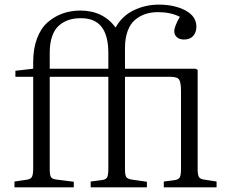

<svg xmlns="http://www.w3.org/2000/svg" viewBox="-20 -802 979 822"><path d="M42 0V-24.9L91.8 -32.2Q110.4 -34.2 116.2 -43.9Q122.1 -53.7 122.1 -81.1V-473.1H45.9V-499L122.1 -507.8V-536.1Q122.1 -593.3 138.4 -637Q154.8 -680.7 183.6 -706.1Q212.4 -731.4 247.8 -744.1Q283.2 -756.8 324.2 -756.8Q420.9 -756.8 475.1 -684.1Q501.5 -732.9 551.8 -757.6Q602.1 -782.2 660.2 -782.2Q727.5 -782.2 774.2 -757.1Q820.8 -731.9 820.8 -688Q820.8 -664.1 807.4 -648.4Q793.9 -632.8 768.1 -632.8Q748.5 -632.8 737.3 -642.8Q726.1 -652.8 726.1 -668Q726.1 -689 750 -730Q710.9 -750 655.8 -750Q626.5 -750 602.3 -741.9Q578.1 -733.9 557.9 -716.8Q537.6 -699.7 526.4 -668.9Q515.1 -638.2 515.1 -596.2V-507.8H816.9L826.2 -502.9V-77.1Q826.2 -54.2 831.5 -44.7Q836.9 -35.2 853 -33.2L907.2 -24.9V0H681.2V-24.9L728 -30.8Q745.1 -33.7 750 -43.2Q754.9 -52.7 754.9 -80.1V-410.2Q754.9 -448.2 747.3 -460.7Q739.7 -473.1 710.9 -473.1H515.1V-77.1Q515.1 -52.7 520.5 -44.4Q525.9 -36.1 543.9 -33.2L608.9 -23.9V0H368.2V-24.9L414.1 -30.8Q433.1 -32.7 438.5 -42.5Q443.8 -52.2 443.8 -80.1V-473.1H192.9V-77.1Q192.9 -52.7 198.2 -43.9Q203.6 -35.2 222.2 -33.2L295.9 -23.9V0ZM192.9 -507.8H443.8V-575.2Q443.8 -649.4 415 -686.8Q386.2 -724.1 326.2 -724.1Q297.9 -724.1 274.9 -716.8Q252 -709.5 232.9 -693.1Q213.9 -676.8 203.4 -647Q192.9 -617.2 192.9 -576.2Z"/></svg>

Font: Literata Light
Style: Regular
Weight: 300
Designer: Latin by Veronika Burian and Jose Scaglione. Greek by Irene Vlachou. Cyrillic by Vera Evstafieva.
Foundry: TypeTogether
Version: Version 3.021